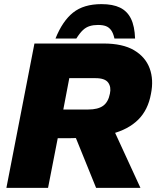

<svg xmlns="http://www.w3.org/2000/svg" viewBox="-20 -911 763 931"><path d="M11 0 147 -700H482Q575 -700 630 -667.5Q685 -635 705.5 -580Q726 -525 712 -456Q698 -378 650 -330.5Q602 -283 521 -262Q440 -241 322 -241H260L213 0ZM287 -380H408Q455 -380 480 -398Q505 -416 513 -457Q520 -489 504.5 -510.5Q489 -532 443 -532H316ZM446 0 343 -254 528 -289 661 0ZM249 -724Q283 -809 334.5 -850Q386 -891 472 -891Q527 -891 562 -874Q597 -857 615 -820.5Q633 -784 635 -724H535Q529 -751 518.5 -765Q508 -779 493 -784.5Q478 -790 455 -790Q433 -790 415 -784.5Q397 -779 382 -765Q367 -751 350 -724Z"/></svg>

Font: REM ExtraBold
Style: Italic
Weight: 800
Italic angle: -11°
Designer: Octavio Pardo
Foundry: Ashler Design
Version: Version 1.005;gftools[0.9.28]